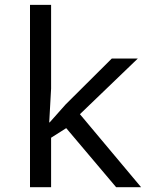

<svg xmlns="http://www.w3.org/2000/svg" viewBox="-20 -780 640 800"><path d="M187 -270 252.9 -344.2 445.8 -536.1H554.2L313 -304.2L567.9 0H463.9L255.9 -246.1L192.9 -206.1V0H105V-759.8H192.9V-411.1L185.1 -270Z"/></svg>

Font: Droid Sans Mono
Style: Regular
Weight: 400
Monospace: yes
Foundry: Ascender Corporation
Version: Version 1.00 build 112